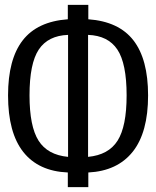

<svg xmlns="http://www.w3.org/2000/svg" viewBox="-20 -738 640 787"><path d="M342 -659Q467 -650 527 -572.5Q587 -495 587 -347Q587 -195 524 -116Q461 -37 342 -31V29H258V-31Q138 -36 75.5 -115Q13 -194 13 -347Q13 -495 73 -572.5Q133 -650 258 -659V-718H342ZM101 -347Q101 -220 138 -161.5Q175 -103 259 -95V-595Q177 -592 139 -535Q101 -478 101 -347ZM341 -95Q425 -103 462 -161.5Q499 -220 499 -347Q499 -478 461 -535Q423 -592 341 -595Z"/></svg>

Font: Fira Mono
Style: Regular
Weight: 400
Designer: Carrois Corporate & Edenspiekermann AG
Foundry: Carrois Corporate GbR & Edenspiekermann AG
Version: Version 3.206